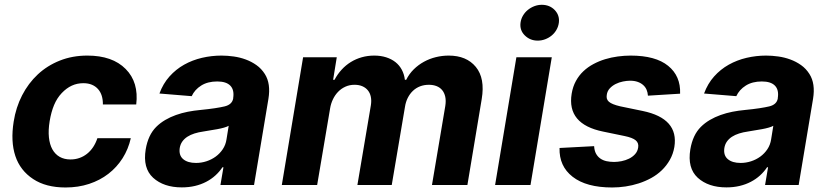

<svg xmlns="http://www.w3.org/2000/svg" viewBox="-20 -790 3534 820"><path d="M38.4 -270.6Q47.9 -331.3 74.4 -382.8Q100.9 -434.3 141.3 -472.1Q181.8 -509.9 235.4 -531.2Q289.1 -552.6 353 -552.6Q460.2 -552.6 516.7 -495.4Q573.2 -438.6 561.8 -343.8H419.4Q419.7 -364 414.6 -380.7Q409.4 -397.4 398.8 -409.4Q388.1 -421.5 372.5 -428.1Q356.9 -434.7 335.9 -434.7Q309.3 -434.7 286.6 -424.2Q263.8 -413.7 243.6 -392.4Q223.4 -371.1 210.9 -341.3Q198.5 -311.4 192.1 -272.7Q185.7 -234 188.9 -203.5Q192.1 -172.9 203.8 -152Q215.6 -131 235.1 -120Q254.6 -109 281.2 -109Q301.1 -109 318.7 -115.1Q336.3 -121.1 351.2 -132.8Q366.1 -144.5 377.5 -161.4Q388.8 -178.3 396 -199.9H538.7Q528.1 -153.1 503.6 -114.3Q479 -75.6 443 -47.8Q407 -19.9 360.6 -4.6Q314.3 10.7 259.9 10.7Q176.1 10.7 121.8 -25.2Q66.1 -61.8 45.5 -123.9Q24.9 -186.1 38.4 -270.6Z M602.3 -152.3Q612.6 -213.4 647 -247.9Q664.1 -264.9 685.5 -277.5Q707 -290.1 731.4 -298.8Q755.7 -307.5 782 -312.7Q808.2 -317.8 835.2 -320.3Q871.8 -323.9 897.4 -327.8Q922.9 -331.7 939.3 -335.6Q971.2 -343.4 975.9 -369.3V-371.4Q981.2 -405.9 963.8 -424Q946.4 -442.1 907.7 -442.1Q866.8 -442.1 839.1 -424.5Q811.4 -407 798.7 -379.3L660.9 -390.6Q676.5 -432.9 703.8 -463.4Q731.2 -494 766.3 -513.7Q801.5 -533.4 842.3 -543Q883.2 -552.6 925.8 -552.6Q951.3 -552.6 978 -548.8Q1004.6 -545.1 1029.3 -536Q1054 -527 1075.3 -511.9Q1096.6 -496.8 1111.2 -473.7Q1137.1 -432.9 1126.4 -367.9L1065 0H921.5L934.3 -75.6H930Q917.3 -56.5 899.9 -40.7Q882.5 -24.9 860.6 -13.5Q838.8 -2.1 812.7 4.1Q786.6 10.3 756.4 10.3Q679.3 10.3 633.9 -30.9Q589.1 -72.1 602.3 -152.3ZM817.1 -94.1Q839.8 -94.1 861.7 -101.2Q883.5 -108.3 901.3 -121.3Q919 -134.2 931.5 -152.9Q943.9 -171.5 947.4 -195L956.7 -252.8Q949.9 -248.6 936.6 -244.9Q923.3 -241.1 907.7 -238.3Q892 -235.4 876.2 -233Q860.4 -230.5 848.4 -228.3Q828.1 -225.5 810.7 -220Q793.3 -214.5 780.2 -206Q767 -197.4 758.5 -185.4Q750 -173.3 747.5 -157.3Q743.3 -126.4 762.4 -110.3Q781.6 -94.1 817.1 -94.1Z M1183.6 0 1274.5 -545.5H1418.3L1402.7 -449.2H1408.7Q1421.5 -473.4 1439.1 -492.5Q1456.7 -511.7 1478.3 -525Q1500 -538.4 1525.2 -545.5Q1550.4 -552.6 1578.5 -552.6Q1606.2 -552.6 1629.1 -545.3Q1652 -538 1668.9 -524.7Q1685.7 -511.4 1696 -492.2Q1706.3 -473 1709.2 -449.2H1714.8Q1727.6 -474.8 1747.2 -494Q1766.7 -513.1 1790.7 -526.3Q1814.6 -539.4 1841.6 -546Q1868.6 -552.6 1896.3 -552.6Q1972.3 -552.6 2012.1 -504.3Q2052.2 -455.6 2037.3 -366.8L1976.2 0H1824.9L1881.7 -337Q1885.3 -359.7 1881.6 -376.8Q1877.8 -393.8 1868.4 -405.2Q1859 -416.5 1844.5 -422.2Q1829.9 -427.9 1811.8 -427.9Q1791.2 -427.9 1773.8 -421.2Q1756.4 -414.4 1743.3 -401.8Q1730.1 -389.2 1721.4 -371.8Q1712.7 -354.4 1709.5 -333.1L1653.1 0H1506.4L1563.9 -340.2Q1567.1 -360.4 1563.7 -376.6Q1560.4 -392.8 1551.1 -404.1Q1541.9 -415.5 1527.5 -421.7Q1513.1 -427.9 1494.3 -427.9Q1472.7 -427.9 1454.9 -419.7Q1437.1 -411.6 1423.8 -397.7Q1410.5 -383.9 1401.8 -365.6Q1393.1 -347.3 1389.9 -327.4L1334.5 0Z M2185.4 -545.5H2336.6L2245.7 0H2094.5ZM2203.1 -693.2Q2205.3 -709.5 2213.6 -723.5Q2221.9 -737.6 2234.4 -747.7Q2246.8 -757.8 2262.3 -763.7Q2277.7 -769.5 2293.7 -769.5Q2327.4 -769.5 2349.1 -747.2Q2370.7 -724.4 2366.8 -693.2Q2364.7 -676.8 2356.5 -662.6Q2348.4 -648.4 2336.1 -638.3Q2323.9 -628.2 2308.4 -622.3Q2293 -616.5 2276.3 -616.5Q2243.6 -616.5 2220.9 -639.2Q2198.9 -661.2 2203.1 -693.2Z M2369.7 -158 2517.4 -165.8Q2518.5 -146.7 2525.4 -133.9Q2532.3 -121.1 2543.7 -113.1Q2555 -105.1 2570.1 -101.7Q2585.2 -98.4 2602.6 -98.4Q2617.5 -98.4 2634.6 -101.7Q2651.6 -105.1 2666.5 -112.4Q2681.5 -119.7 2692.3 -131.6Q2703.1 -143.5 2705.6 -160.5Q2708.5 -179.3 2695 -190.7Q2681.5 -202.1 2646.7 -209.2L2555.8 -228Q2400.2 -259.6 2421.5 -389.9Q2426.5 -420.1 2439.5 -443.9Q2452.4 -467.7 2471.4 -485.6Q2490.4 -503.6 2514.2 -516.3Q2538 -529.1 2564.3 -537.1Q2590.6 -545.1 2618.4 -548.8Q2646.3 -552.6 2673.3 -552.6Q2779.8 -552.6 2833.5 -508.9Q2887.4 -465.2 2884.6 -389.9L2747.2 -381.4Q2746.4 -394.9 2741.5 -406.6Q2736.5 -418.3 2726.9 -426.8Q2717.3 -435.4 2703.5 -440.3Q2689.6 -445.3 2670.8 -445.3Q2657 -445.3 2640.4 -441.9Q2623.9 -438.6 2609.4 -431.3Q2594.8 -424 2584.2 -412.5Q2573.5 -400.9 2571.4 -384.6Q2570 -375.7 2571.9 -368.6Q2573.9 -361.5 2580.4 -355.6Q2587 -349.8 2598.9 -345Q2610.8 -340.2 2628.9 -335.9L2724.8 -316.1Q2879.6 -284.1 2860.1 -162.3Q2854.8 -131.7 2840.7 -107.1Q2826.7 -82.4 2806.6 -63Q2786.6 -43.7 2761.4 -29.8Q2736.2 -16 2708.3 -6.9Q2680.4 2.1 2651.5 6.4Q2622.5 10.7 2594.5 10.7Q2484 10.7 2425.4 -35.2Q2367.5 -80.3 2369.7 -158Z M2928.3 -152.3Q2938.6 -213.4 2973 -247.9Q2990.1 -264.9 3011.5 -277.5Q3033 -290.1 3057.4 -298.8Q3081.7 -307.5 3108 -312.7Q3134.2 -317.8 3161.2 -320.3Q3197.8 -323.9 3223.4 -327.8Q3248.9 -331.7 3265.3 -335.6Q3297.2 -343.4 3301.8 -369.3V-371.4Q3307.2 -405.9 3289.8 -424Q3272.4 -442.1 3233.7 -442.1Q3192.8 -442.1 3165.1 -424.5Q3137.4 -407 3124.6 -379.3L2986.9 -390.6Q3002.5 -432.9 3029.8 -463.4Q3057.2 -494 3092.3 -513.7Q3127.5 -533.4 3168.3 -543Q3209.2 -552.6 3251.8 -552.6Q3277.3 -552.6 3304 -548.8Q3330.6 -545.1 3355.3 -536Q3380 -527 3401.3 -511.9Q3422.6 -496.8 3437.1 -473.7Q3463.1 -432.9 3452.4 -367.9L3391 0H3247.5L3260.3 -75.6H3256Q3243.3 -56.5 3225.9 -40.7Q3208.5 -24.9 3186.6 -13.5Q3164.8 -2.1 3138.7 4.1Q3112.6 10.3 3082.4 10.3Q3005.3 10.3 2959.9 -30.9Q2915.1 -72.1 2928.3 -152.3ZM3143.1 -94.1Q3165.8 -94.1 3187.7 -101.2Q3209.5 -108.3 3227.3 -121.3Q3245 -134.2 3257.5 -152.9Q3269.9 -171.5 3273.4 -195L3282.7 -252.8Q3275.9 -248.6 3262.6 -244.9Q3249.3 -241.1 3233.7 -238.3Q3218 -235.4 3202.2 -233Q3186.4 -230.5 3174.4 -228.3Q3154.1 -225.5 3136.7 -220Q3119.3 -214.5 3106.2 -206Q3093 -197.4 3084.5 -185.4Q3076 -173.3 3073.5 -157.3Q3069.2 -126.4 3088.4 -110.3Q3107.6 -94.1 3143.1 -94.1Z"/></svg>

Font: Inter P
Style: Bold Italic
Weight: 700
Italic angle: 9.39999°
Designer: Rasmus Andersson
Foundry: rsms
Version: Version 3.018;git-588b23468